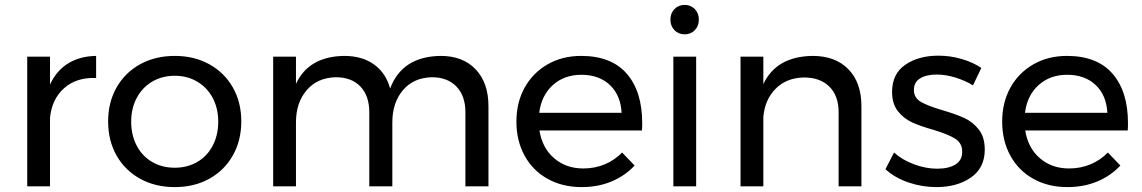

<svg xmlns="http://www.w3.org/2000/svg" viewBox="-20 -760 4656 783"><path d="M372 -532V-442Q291 -445 241 -400Q191 -355 184 -279V0H91V-529H184V-415Q210 -472 258 -501.5Q306 -531 372 -532Z M964 -265Q964 -187 929.5 -126Q895 -65 833.5 -31Q772 3 693 3Q613 3 551.5 -31Q490 -65 455.5 -125.5Q421 -186 421 -265Q421 -343 455.5 -403.5Q490 -464 551.5 -498Q613 -532 693 -532Q772 -532 833.5 -498Q895 -464 929.5 -403.5Q964 -343 964 -265ZM515 -264Q515 -209 537.5 -166Q560 -123 600.5 -99.5Q641 -76 693 -76Q744 -76 784.5 -99.5Q825 -123 847.5 -166Q870 -209 870 -264Q870 -318 847.5 -360.5Q825 -403 784.5 -427Q744 -451 693 -451Q641 -451 600.5 -427Q560 -403 537.5 -360.5Q515 -318 515 -264Z M1972 -327V0H1878V-302Q1878 -369 1841.5 -407Q1805 -445 1741 -445Q1666 -443 1623 -392Q1580 -341 1580 -261V0H1486V-302Q1486 -369 1450 -407Q1414 -445 1349 -445Q1274 -443 1230.5 -392Q1187 -341 1187 -261V0H1094V-529H1187V-418Q1239 -530 1384 -532Q1457 -532 1505.5 -497Q1554 -462 1571 -399Q1620 -530 1777 -532Q1868 -532 1920 -477Q1972 -422 1972 -327Z M2599 -258Q2599 -238 2598 -228H2180Q2191 -157 2239.5 -115Q2288 -73 2359 -73Q2406 -73 2446.5 -90Q2487 -107 2517 -138L2568 -85Q2529 -43 2474 -20Q2419 3 2352 3Q2274 3 2213.5 -30.5Q2153 -64 2119.5 -125Q2086 -186 2086 -264Q2086 -342 2119.5 -402.5Q2153 -463 2213 -497.5Q2273 -532 2350 -532Q2473 -532 2536 -459.5Q2599 -387 2599 -258ZM2515 -300Q2511 -372 2467 -413.5Q2423 -455 2351 -455Q2281 -455 2234.5 -413Q2188 -371 2179 -300Z M2726 -529H2819V0H2726ZM2830 -680Q2830 -654 2813.5 -637Q2797 -620 2772 -620Q2747 -620 2730.5 -637Q2714 -654 2714 -680Q2714 -706 2730.5 -723Q2747 -740 2772 -740Q2797 -740 2813.5 -723Q2830 -706 2830 -680Z M3493 -327V0H3400V-302Q3400 -369 3362.5 -406.5Q3325 -444 3259 -444Q3188 -443 3143.5 -398.5Q3099 -354 3093 -283V0H3000V-529H3093V-417Q3146 -530 3294 -532Q3387 -532 3440 -477.5Q3493 -423 3493 -327Z M3800 -456Q3758 -456 3732.5 -440.5Q3707 -425 3707 -393Q3707 -361 3735.5 -344.5Q3764 -328 3822 -311Q3877 -295 3912 -279Q3947 -263 3971.5 -232Q3996 -201 3996 -150Q3996 -75 3939.5 -36Q3883 3 3799 3Q3740 3 3684.5 -16Q3629 -35 3591 -70L3626 -138Q3659 -108 3707.5 -90Q3756 -72 3802 -72Q3848 -72 3876 -89Q3904 -106 3904 -141Q3904 -177 3874.5 -195Q3845 -213 3785 -231Q3732 -246 3698.5 -261.5Q3665 -277 3641.5 -307Q3618 -337 3618 -385Q3618 -459 3672 -496Q3726 -533 3807 -533Q3855 -533 3901.5 -519.5Q3948 -506 3982 -483L3948 -412Q3915 -432 3875.5 -444Q3836 -456 3800 -456Z M4580 -258Q4580 -238 4579 -228H4161Q4172 -157 4220.5 -115Q4269 -73 4340 -73Q4387 -73 4427.5 -90Q4468 -107 4498 -138L4549 -85Q4510 -43 4455 -20Q4400 3 4333 3Q4255 3 4194.5 -30.5Q4134 -64 4100.5 -125Q4067 -186 4067 -264Q4067 -342 4100.5 -402.5Q4134 -463 4194 -497.5Q4254 -532 4331 -532Q4454 -532 4517 -459.5Q4580 -387 4580 -258ZM4496 -300Q4492 -372 4448 -413.5Q4404 -455 4332 -455Q4262 -455 4215.5 -413Q4169 -371 4160 -300Z"/></svg>

Font: Gontserrat
Style: Regular
Weight: 400
Designer: Julieta Ulanovsky
Foundry: Julieta Ulanovsky
Version: Version 6.001